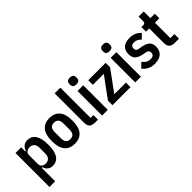

<svg xmlns="http://www.w3.org/2000/svg" viewBox="85 -1715 2885 2885"><g transform="rotate(-45 1527.0 -273.0)"><path d="M66 -522H187V-436H201Q212 -480 245.5 -507Q279 -534 324 -534Q416 -534 460 -464.5Q504 -395 504 -261Q504 -127 460 -57.5Q416 12 324 12Q279 12 245.5 -15Q212 -42 201 -86H187V200H66ZM278 -88Q325 -88 351 -117Q377 -146 377 -199V-323Q377 -376 351 -405Q325 -434 278 -434Q237 -434 212 -413.5Q187 -393 187 -356V-166Q187 -129 212 -108.5Q237 -88 278 -88Z M797 12Q693 12 635.5 -54Q578 -120 578 -261Q578 -402 635.5 -468Q693 -534 797 -534Q901 -534 958.5 -468Q1016 -402 1016 -261Q1016 -120 958.5 -54Q901 12 797 12ZM797 -86Q889 -86 889 -194V-328Q889 -436 797 -436Q705 -436 705 -328V-194Q705 -86 797 -86Z M1234 0Q1171 0 1143.5 -28Q1116 -56 1116 -116V-740H1237V-97H1297V0Z M1444 -604Q1406 -604 1389 -620.5Q1372 -637 1372 -665V-685Q1372 -713 1389 -729.5Q1406 -746 1444 -746Q1482 -746 1499 -729.5Q1516 -713 1516 -685V-665Q1516 -637 1499 -620.5Q1482 -604 1444 -604ZM1384 -522H1505V0H1384Z M1604 0V-95L1845 -425H1612V-522H1982V-428L1740 -97H1988V0Z M2148 -604Q2110 -604 2093 -620.5Q2076 -637 2076 -665V-685Q2076 -713 2093 -729.5Q2110 -746 2148 -746Q2186 -746 2203 -729.5Q2220 -713 2220 -685V-665Q2220 -637 2203 -620.5Q2186 -604 2148 -604ZM2088 -522H2209V0H2088Z M2498 12Q2433 12 2384 -11.5Q2335 -35 2298 -82L2372 -154Q2397 -119 2428 -101Q2459 -83 2500 -83Q2576 -83 2576 -147Q2576 -172 2563.5 -186.5Q2551 -201 2521 -206L2472 -215Q2390 -230 2353 -266Q2316 -302 2316 -371Q2316 -453 2364 -493.5Q2412 -534 2500 -534Q2561 -534 2605.5 -514Q2650 -494 2683 -455L2612 -384Q2592 -409 2563.5 -424Q2535 -439 2500 -439Q2430 -439 2430 -376Q2430 -350 2444 -336.5Q2458 -323 2488 -318L2538 -309Q2620 -294 2655.5 -258.5Q2691 -223 2691 -159Q2691 -78 2641 -33Q2591 12 2498 12Z M2930 0Q2867 0 2839 -28Q2811 -56 2811 -117V-425H2742V-522H2778Q2804 -522 2813.5 -534Q2823 -546 2823 -572V-664H2932V-522H3026V-425H2932V-97H3018V0Z"/></g></svg>

Font: IBM Plex Sans Cond SmBld
Style: Regular
Weight: 600
Width: 3
Designer: Mike Abbink, Paul van der Laan, Pieter van Rosmalen
Foundry: Bold Monday
Version: Version 1.3